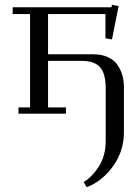

<svg xmlns="http://www.w3.org/2000/svg" viewBox="-20 -469 577 792"><path d="M32.2 -411.1V-439H439.9L441.9 -449.2L469.2 -443.8L441.9 -306.2L415 -311V-411.1H178.2V-245.1H363.8Q399.4 -245.1 425.3 -233.2Q451.2 -221.2 464.8 -200.9Q478.5 -180.7 484.9 -158Q491.2 -135.3 491.2 -108.9V76.2Q491.2 154.3 446.3 216.6Q401.4 278.8 337.9 303.2L325.2 282.2Q362.8 258.3 389.4 215.1Q416 171.9 416 111.8V-104Q416 -165.5 392.8 -191.7Q369.6 -217.8 317.9 -217.8H178.2V-25.9H252V0H56.2V-25.9H104V-411.1Z"/></svg>

Font: Dehuti
Style: Book
Weight: 400
Version: Version 1.2